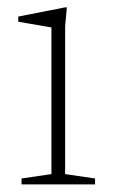

<svg xmlns="http://www.w3.org/2000/svg" viewBox="-20 -484 296 504"><path d="M155.5 -464.5 151 -415.5V-27L229.5 -15.5V0H36.5V-15.5L115 -27V-412Q109.5 -413 94.5 -415.5Q79.5 -418 61.5 -421.2Q43.5 -424.5 28 -427V-440.5L150 -464.5Z"/></svg>

Font: Newsreader ExtraLight
Style: Regular
Weight: 250
Designer: Hugues Gentile
Foundry: Production Type
Version: Version 1.003